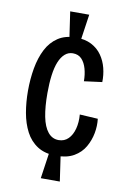

<svg xmlns="http://www.w3.org/2000/svg" viewBox="-88 -763 575 884"><g transform="rotate(10 199.5 -321.0)"><path d="M186 -581 167 -711H256L237 -581ZM167 69 186 -62H237L256 69ZM219 -45Q166 -45 131 -67.5Q96 -90 76 -128.5Q56 -167 47.5 -215.5Q39 -264 39 -317Q39 -373 48 -423.5Q57 -474 77 -513Q97 -552 131 -574.5Q165 -597 215 -597Q257 -597 287 -581.5Q317 -566 335.5 -539.5Q354 -513 362 -481Q370 -449 369 -416L285 -405Q285 -436 277.5 -463Q270 -490 254.5 -506.5Q239 -523 213 -523Q192 -523 176 -509Q160 -495 149.5 -469.5Q139 -444 134 -406.5Q129 -369 129 -322Q129 -258 138 -212.5Q147 -167 167 -142.5Q187 -118 217 -118Q244 -118 262 -136Q280 -154 288 -184.5Q296 -215 293 -251L378 -246Q382 -213 375.5 -178.5Q369 -144 351.5 -113.5Q334 -83 301.5 -64Q269 -45 219 -45Z"/></g></svg>

Font: Bricolage Grotesque Condensed
Style: Regular
Weight: 400
Width: 3
Designer: Mathieu Triay
Foundry: Atelier Triay
Version: Version 1.000;gftools[0.9.30]